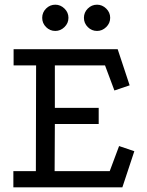

<svg xmlns="http://www.w3.org/2000/svg" viewBox="-20 -799 627 819"><path d="M38 -589H482L533 -435L468 -413L428 -520H214V-339H401V-270H214L213 -69H448L488 -176L553 -154L502 0H37V-69H133L134 -520H38ZM394 -779Q416 -779 433 -762.5Q450 -746 450 -723Q450 -700 433 -683.5Q416 -667 394 -667Q371 -667 354.5 -683.5Q338 -700 338 -723Q338 -746 354.5 -762.5Q371 -779 394 -779ZM216 -779Q238 -779 255 -762.5Q272 -746 272 -723Q272 -700 255 -683.5Q238 -667 216 -667Q193 -667 176.5 -683.5Q160 -700 160 -723Q160 -746 176.5 -762.5Q193 -779 216 -779Z"/></svg>

Font: Podkova VF Beta
Style: Regular
Weight: 400
Designer: Ilya Yudin
Foundry: Cyreal (www.cyreal.org)
Version: Version 2.100